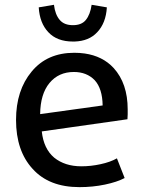

<svg xmlns="http://www.w3.org/2000/svg" viewBox="-20 -770 600 801"><path d="M512.7 -313.5Q512.7 -421.9 454.1 -486.3Q408.2 -536.1 333 -546.9Q312.5 -549.8 290 -549.8Q176.8 -549.8 112.3 -471.7Q46.9 -393.6 46.9 -269.5Q46.9 -140.6 116.2 -65.4Q184.6 10.7 311.5 10.7Q367.2 10.7 418 0Q468.8 -10.7 500 -27.3Q489.3 -54.7 467.8 -109.4Q440.4 -93.8 399.4 -85Q359.4 -76.2 319.3 -76.2Q251 -76.2 206.1 -112.3Q162.1 -149.4 154.3 -221.7Q273.4 -238.3 511.7 -272.5Q512.7 -282.2 512.7 -293Q512.7 -303.7 512.7 -313.5ZM408.2 -330.1Q342.8 -321.3 147.5 -293.9Q148.4 -377.9 186.5 -423.8Q224.6 -469.7 288.1 -469.7Q341.8 -469.7 375 -435.5Q407.2 -400.4 408.2 -330.1ZM425.8 -739.3Q410.2 -742.2 362.3 -750Q356.4 -709 337.9 -686.5Q320.3 -665 284.2 -665Q248 -665 229.5 -686.5Q210 -709 205.1 -750Q183.6 -746.1 141.6 -739.3Q145.5 -673.8 181.6 -635.7Q217.8 -596.7 284.2 -596.7Q288.1 -596.7 291 -596.7Q351.6 -598.6 385.7 -635.7Q421.9 -673.8 425.8 -739.3Z"/></svg>

Font: DaxlinePro-Medium
Style: Medium
Weight: 400
Designer: Hans Reichel
Version: Version 7.502; 2006